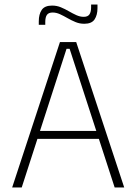

<svg xmlns="http://www.w3.org/2000/svg" viewBox="-20 -824 600 844"><path d="M75.5 0H33.5L243.5 -639H315L526 0H484L286 -609.5H272.5ZM426 -213.5H133V-248.5H426ZM350.5 -719.5Q330 -719.5 312 -727Q294 -734.5 277 -744.2Q260 -754 243.8 -761.5Q227.5 -769 211.5 -769Q193.5 -769 186.2 -758.5Q179 -748 179 -727.5V-715H150.5V-730.5Q150.5 -761.5 163.5 -780.5Q176.5 -799.5 209 -799.5Q229.5 -799.5 247.5 -792Q265.5 -784.5 282.2 -774.8Q299 -765 315.5 -757.5Q332 -750 348 -750Q366 -750 373.2 -760.8Q380.5 -771.5 380.5 -792V-804H408.5V-788Q408.5 -758 395.8 -738.8Q383 -719.5 350.5 -719.5Z"/></svg>

Font: Anek Malayalam ExtraLight
Style: Regular
Weight: 250
Version: Version 1.003